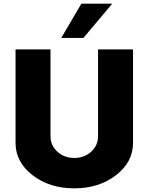

<svg xmlns="http://www.w3.org/2000/svg" viewBox="-20 -1020 812 1050"><path d="M315 -812.5 425 -1000H593.8L436.2 -812.5ZM65 -238.8V-750H256.2V-275Q256.2 -225 293.8 -190.6Q331.2 -156.2 386.2 -156.2Q441.2 -156.2 478.8 -190.6Q516.2 -225 516.2 -275V-750H707.5V-238.8Q707.5 -133.8 614.4 -61.9Q521.2 10 386.2 10Q251.2 10 158.1 -61.9Q65 -133.8 65 -238.8Z"/></svg>

Font: Now Alt Black
Style: Regular
Weight: 900
Designer: Alfredo Marco Pradil
Foundry: Alfredo Marco Pradil
Version: Version 1.002;PS 001.002;hotconv 1.0.88;makeotf.lib2.5.64775